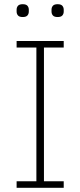

<svg xmlns="http://www.w3.org/2000/svg" viewBox="-20 -893 382 913"><path d="M59 0V-31H153V-667H59V-698H283V-667H189V-31H283V0ZM88 -812Q72 -812 65.5 -819.5Q59 -827 59 -838V-847Q59 -858 65.5 -865.5Q72 -873 88 -873Q104 -873 110.5 -865.5Q117 -858 117 -847V-838Q117 -827 110.5 -819.5Q104 -812 88 -812ZM254 -812Q238 -812 231.5 -819.5Q225 -827 225 -838V-847Q225 -858 231.5 -865.5Q238 -873 254 -873Q270 -873 276.5 -865.5Q283 -858 283 -847V-838Q283 -827 276.5 -819.5Q270 -812 254 -812Z"/></svg>

Font: IBM Plex Sans Cond ExtLt
Style: Regular
Weight: 200
Width: 3
Designer: Mike Abbink, Paul van der Laan, Pieter van Rosmalen
Foundry: Bold Monday
Version: Version 1.3